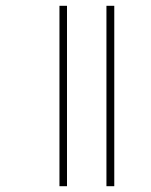

<svg xmlns="http://www.w3.org/2000/svg" viewBox="-20 -642 520 662"><path d="M347 -622V0H374V-622ZM185 -622V0H211V-622Z"/></svg>

Font: Noto Sans ExtraCondensed Thin
Style: Italic
Weight: 100
Width: 2
Italic angle: -12°
Designer: Monotype Design Team
Foundry: Monotype Imaging Inc.
Version: Version 2.013